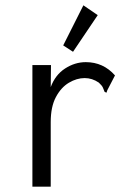

<svg xmlns="http://www.w3.org/2000/svg" viewBox="-20 -702 490 723"><path d="M102 -457H172L171 -374Q188 -420 225 -444Q262 -468 303 -468Q369 -468 413 -418L384 -362L381 -353L374 -356Q371 -364 367.5 -372Q364 -380 352 -391Q327 -408 299 -408Q269 -408 239.5 -390.5Q210 -373 190.5 -336.5Q171 -300 171 -242V1H102ZM255 -507 218 -531 294 -682 348 -645Z"/></svg>

Font: Inconsolata SemiCondensed
Style: Regular
Weight: 400
Width: 4
Monospace: yes
Designer: Raph Levien, Cyreal, Brenton Simpson
Foundry: Raph Levien, Cyreal, Google
Version: Version 3.000; ttfautohint (v1.8.2.53-6de2)